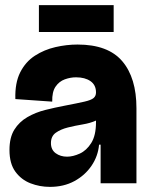

<svg xmlns="http://www.w3.org/2000/svg" viewBox="-20 -716 583 750"><path d="M175 14Q135 14 99 0Q63 -14 40 -45.5Q17 -77 17 -130Q17 -179 36 -209.5Q55 -240 87 -258.5Q119 -277 157 -286.5Q195 -296 232 -303Q284 -313 310 -319Q336 -325 345.5 -333Q355 -341 355 -355Q355 -384 333.5 -399Q312 -414 277 -414Q255 -414 233 -406Q211 -398 197 -377.5Q183 -357 184 -319L40 -329Q38 -392 59 -433.5Q80 -475 116.5 -498.5Q153 -522 196.5 -532Q240 -542 283 -542Q402 -542 457.5 -477Q513 -412 513 -293V0H373V-151H367Q363 -106 337.5 -68.5Q312 -31 270.5 -8.5Q229 14 175 14ZM242 -104Q265 -104 291.5 -116Q318 -128 336.5 -157.5Q355 -187 355 -239V-245Q333 -235 303 -230Q273 -225 245 -218Q217 -211 198 -197.5Q179 -184 179 -157Q179 -131 197.5 -117.5Q216 -104 242 -104ZM132 -591V-696H424V-591Z"/></svg>

Font: Bricolage Grotesque 48pt ExtraBold
Style: Regular
Weight: 800
Designer: Mathieu Triay
Foundry: Atelier Triay
Version: Version 1.000; ttfautohint (v1.8.4.7-5d5b);gftools[0.9.32]